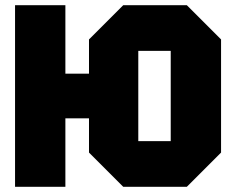

<svg xmlns="http://www.w3.org/2000/svg" viewBox="-20 -720 906 740"><path d="M38 0V-700H232V-436H323V-568L455 -700H700L832 -568V-132L700 0H455L323 -132V-264H232V0ZM513 -524V-176H638V-524Z"/></svg>

Font: Tektur SemiCondensed ExtraBold
Style: Regular
Weight: 800
Width: 4
Designer: Adam Jagosz
Foundry: Adam Jagosz
Version: Version 1.005;gftools[0.9.30]